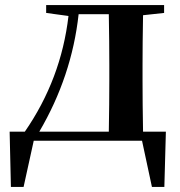

<svg xmlns="http://www.w3.org/2000/svg" viewBox="-20 -555 709 757"><path d="M135 -36H409Q411 -150 411 -235V-300Q411 -385 409 -499H290Q263 -254 135 -36ZM544 -36H634L628 182H579L540 0H113L73 182H23L18 -36H78Q221 -243 250 -492L162 -504V-535H627V-504L544 -495Q542 -381 542 -300V-235Q542 -150 544 -36Z"/></svg>

Font: Swei Spring CJKtc
Style: Bold
Weight: 700
Version: Version 1.021